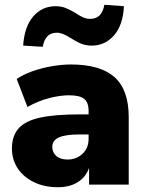

<svg xmlns="http://www.w3.org/2000/svg" viewBox="-20 -773 608 804"><path d="M223 11Q166 11 122.5 -10Q79 -31 54.5 -67.5Q30 -104 30 -151Q30 -204 58 -235.5Q86 -267 148 -280.5Q210 -294 313 -294H351V-308Q351 -344 332.5 -359Q314 -374 269 -374Q231 -374 185 -362Q139 -350 95 -325L50 -442Q75 -460 114 -474Q153 -488 196 -495.5Q239 -503 277 -503Q400 -503 459.5 -450Q519 -397 519 -283V0H353V-70Q340 -32 306 -10.5Q272 11 223 11ZM263 -105Q300 -105 325.5 -129Q351 -153 351 -192V-210H313Q254 -210 226.5 -197.5Q199 -185 199 -158Q199 -135 215.5 -120Q232 -105 263 -105ZM159 -577 77 -582Q82 -661 119 -704Q156 -747 213 -747Q236 -747 255 -739.5Q274 -732 297 -718Q318 -704 331 -699Q344 -694 358 -694Q407 -694 417 -753L499 -747Q495 -668 457.5 -625Q420 -582 364 -582Q341 -582 321.5 -589.5Q302 -597 277 -613Q242 -636 219 -636Q192 -636 178 -620.5Q164 -605 159 -577Z"/></svg>

Font: Nunito Sans Black
Style: Regular
Weight: 900
Designer: Vernon Adams
Foundry: Vernon Adams
Version: Version 3.006; ttfautohint (v1.8.3)